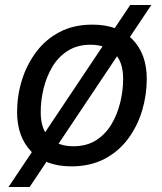

<svg xmlns="http://www.w3.org/2000/svg" viewBox="-20 -654 644 764"><path d="M14 90 498 -634H582L98 90ZM48 -208Q48 -273 67 -334.5Q86 -396 123.5 -446.5Q161 -497 217 -526.5Q273 -556 348 -556Q450 -556 507 -497.5Q564 -439 564 -340Q564 -276 545.5 -214Q527 -152 489.5 -101.5Q452 -51 395.5 -21.5Q339 8 264 8Q162 8 105 -50.5Q48 -109 48 -208ZM142 -208Q142 -139 177 -105.5Q212 -72 272 -72Q325 -72 362.5 -96Q400 -120 423.5 -159.5Q447 -199 458.5 -246.5Q470 -294 470 -340Q470 -409 435 -442.5Q400 -476 340 -476Q288 -476 250 -452Q212 -428 188.5 -388.5Q165 -349 153.5 -302Q142 -255 142 -208Z"/></svg>

Font: Kufam
Style: Italic
Weight: 400
Italic angle: -11°
Designer: Artur Schmal
Foundry: Original Type
Version: Version 1.301; ttfautohint (v1.8.3)